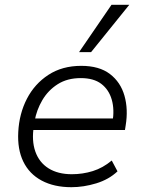

<svg xmlns="http://www.w3.org/2000/svg" viewBox="-20 -771 596 799"><path d="M277 8Q205 8 153.5 -19.5Q102 -47 77 -98.5Q52 -150 56 -222Q60 -298 92 -360Q124 -422 181.5 -459.5Q239 -497 318 -497Q393 -497 437.5 -463Q482 -429 498 -372.5Q514 -316 503 -249L500 -230H101L109 -278H470L448 -262Q457 -315 445 -356.5Q433 -398 401.5 -422Q370 -446 316 -446Q260 -446 220 -420.5Q180 -395 156 -354Q132 -313 124 -267L121 -247Q111 -186 127 -140.5Q143 -95 182 -70.5Q221 -46 279 -46Q324 -46 366 -59Q408 -72 445 -103L469 -58Q433 -24 380.5 -8Q328 8 277 8ZM309 -554 444 -751H518L359 -554Z"/></svg>

Font: Nunito Sans 10pt Light
Style: Italic
Weight: 300
Italic angle: -9°
Designer: Vernon Adams
Foundry: Vernon Adams
Version: Version 3.101;gftools[0.9.27]